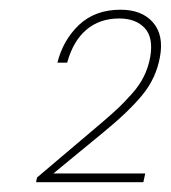

<svg xmlns="http://www.w3.org/2000/svg" viewBox="-20 -727 351 395"><path d="M98.1 -598.1Q109.9 -645 142.8 -676Q175.8 -707 228 -707Q272 -707 294.7 -680.9Q317.4 -654.8 309.1 -609.9Q301.3 -566.4 273.2 -532Q245.1 -497.6 191.9 -454.1L89.8 -370.1H278.8L274.9 -352.1H54.2L56.2 -361.8L189.9 -475.1Q211.9 -494.1 222.7 -504.2Q233.4 -514.2 250 -532.5Q266.6 -550.8 275.9 -569.6Q285.2 -588.4 289.1 -609.9Q295.9 -649.9 277.6 -669.4Q259.3 -689 225.1 -689Q185.1 -689 157.7 -665.8Q130.4 -642.6 118.2 -598.1Z"/></svg>

Font: SVN-Poppins Thin
Style: Italic
Weight: 100
Italic angle: -10°
Designer: Ninad Kale (Devanagari), Jonny Pinhorn (Latin)
Foundry: Indian Type Foundry
Version: Version 3.002 2017